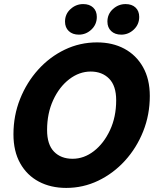

<svg xmlns="http://www.w3.org/2000/svg" viewBox="-20 -910 774 942"><path d="M46 -251Q46 -343 78.5 -424.5Q111 -506 167.5 -568.5Q224 -631 298 -666.5Q372 -702 456 -702Q532 -702 590 -671Q648 -640 681.5 -581Q715 -522 715 -439Q715 -347 682.5 -265.5Q650 -184 593 -121.5Q536 -59 462 -23.5Q388 12 305 12Q229 12 170.5 -19Q112 -50 79 -109Q46 -168 46 -251ZM211 -272Q211 -201 245 -166Q279 -131 336 -131Q392 -131 440.5 -168.5Q489 -206 519.5 -271Q550 -336 550 -418Q550 -489 515.5 -524Q481 -559 425 -559Q369 -559 320 -521.5Q271 -484 241 -419Q211 -354 211 -272ZM299 -804Q299 -841 326 -865.5Q353 -890 388 -890Q419 -890 437 -873Q455 -856 455 -827Q455 -790 428.5 -765Q402 -740 367 -740Q336 -740 317.5 -757.5Q299 -775 299 -804ZM507 -804Q507 -841 534 -865.5Q561 -890 596 -890Q627 -890 645 -873Q663 -856 663 -827Q663 -790 636.5 -765Q610 -740 575 -740Q544 -740 525.5 -757.5Q507 -775 507 -804Z"/></svg>

Font: Radio Canada
Style: Bold Italic
Weight: 700
Italic angle: -12°
Designer: Charles Daoud, Etienne Aubert Bonn, Alexandre Saumier Demers, Jacques Le Bailly
Foundry: Radio-Canada
Version: Version 2.104; ttfautohint (v1.8.4.7-5d5b);gftools[0.9.28.de